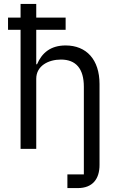

<svg xmlns="http://www.w3.org/2000/svg" viewBox="-20 -760 608 980"><path d="M324 200H377C453 200 488 153 488 82V-331C488 -456 421 -528 315 -528C238 -528 194 -490 169 -432H165V-608H315V-670H165V-740H85V-670H21V-608H85V0H165V-358C165 -424 227 -456 291 -456C368 -456 408 -409 408 -317V130H324Z"/></svg>

Font: LVC Sans
Style: Regular
Weight: 400
Designer: Mike Abbink, Paul van der Laan, Pieter van Rosmalen
Foundry: Bold Monday
Version: Version 3.0